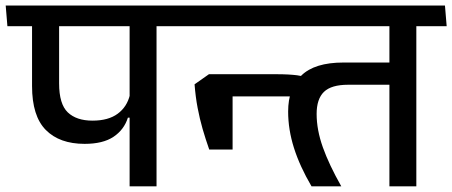

<svg xmlns="http://www.w3.org/2000/svg" viewBox="-41 -654 1588 674"><path d="M508.5 -587.5H414V0H508.5ZM367 -562H614.5L608.5 -634.5H361ZM-15 -562H589L583 -634.5H-21ZM256 -149Q320.5 -149 357.5 -173.8Q394.5 -198.5 408 -241H420L415 -321Q405 -279 372.2 -254.8Q339.5 -230.5 283.5 -230.5Q227.5 -230.5 197 -259.5Q166.5 -288.5 166.5 -361.5V-587.5H71.5V-352Q71.5 -246.5 119.8 -197.8Q168 -149 256 -149Z M996 -562 990.5 -634.5H573L579 -562ZM693.5 -129H775.5V-393.5H692.5L642 -358Q645.5 -313 652.8 -275Q660 -237 670.2 -201.5Q680.5 -166 693.5 -129ZM1026.5 -385.5Q1015 -388 1001.5 -389.8Q988 -391.5 970 -392.5Q952 -393.5 927 -393.5H740V-315.5H1026.5ZM1420.5 -587.5H1326V0H1420.5ZM1279.5 -562H1527L1521 -634.5H1273.5ZM898 -562H1476.5L1470.5 -634.5H892ZM1052.5 0H1157Q1114 -76 1092.2 -137.2Q1070.5 -198.5 1070.5 -254Q1070.5 -306.5 1096.2 -331.5Q1122 -356.5 1181 -356.5H1362.5V-434.5H1164.5Q1063.5 -434.5 1017 -389Q970.5 -343.5 970.5 -262.5Q970.5 -199 991 -134.5Q1011.5 -70 1052.5 0Z"/></svg>

Font: Anek Devanagari Medium Medium
Style: Regular
Weight: 500
Version: Version 1.003